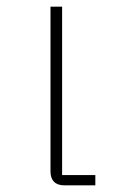

<svg xmlns="http://www.w3.org/2000/svg" viewBox="-20 -558 351 578"><path d="M174 0H267V-31H167V-538H132V-42C132 -15 146 0 174 0Z"/></svg>

Font: IBM Plex Thai ExtraLight
Style: Regular
Weight: 200
Designer: Mike Abbink, Paul van der Laan, Pieter van Rosmalen, Ben Mitchell, Mark Frömberg
Foundry: Bold Monday
Version: Version 1.0